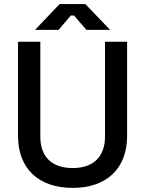

<svg xmlns="http://www.w3.org/2000/svg" viewBox="-20 -904 709 938"><path d="M335 14C499 14 601 -79 601 -240V-700H493V-237C493 -138 436 -83 335 -83C233 -83 177 -138 177 -237V-700H68V-240C68 -79 170 14 335 14ZM151 -758H266L326 -828H342L402 -758H518L397 -884H271Z"/></svg>

Font: Meta Space Medium
Style: Regular
Weight: 500
Designer: Meta Pool / Florian Karsten
Foundry: Meta Pool / Florian Karsten
Version: Version 2.000;Glyphs 3.1.1 (3137)